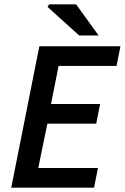

<svg xmlns="http://www.w3.org/2000/svg" viewBox="-20 -868 577 888"><path d="M32 0 162 -654H537L519 -563H251L216 -387H443L425 -296H199L157 -91H433L415 0ZM346 -704 200 -836 207 -848H332L436 -704Z"/></svg>

Font: Source Sans 3 ExtraLight SemiBold
Style: Italic
Weight: 600
Italic angle: -11°
Version: Version 3.052;hotconv 1.1.0;makeotfexe 2.6.0